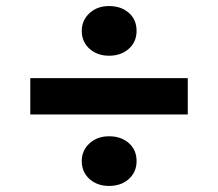

<svg xmlns="http://www.w3.org/2000/svg" viewBox="-20 -618 720 634"><path d="M250 -86Q250 -121 275.5 -144.5Q301 -168 340 -168Q380 -168 405.5 -145.5Q431 -123 431 -86Q431 -50 405.5 -27Q380 -4 340 -4Q301 -4 275.5 -27Q250 -50 250 -86ZM250 -516Q250 -551 275.5 -574.5Q301 -598 340 -598Q380 -598 405.5 -575.5Q431 -553 431 -516Q431 -480 405.5 -457Q380 -434 340 -434Q301 -434 275.5 -457Q250 -480 250 -516ZM600 -360V-240H80V-360Z"/></svg>

Font: Madhuban Bold
Style: Regular
Weight: 700
Designer: jaikishan Patel
Foundry: MagicType
Version: Version 1.000